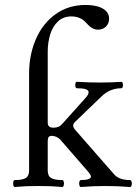

<svg xmlns="http://www.w3.org/2000/svg" viewBox="-20 -746 549 770"><path d="M323.2 -726.1Q349.1 -726.1 370.4 -720.5Q391.6 -714.8 404.5 -702.6Q417.5 -690.4 417.5 -671.4Q417.5 -651.9 404.8 -639.4Q392.1 -627 373.5 -627Q360.8 -627 349.4 -633.5Q337.9 -640.1 326.2 -653.8Q314.9 -667 299.8 -673.6Q284.7 -680.2 266.6 -680.2Q234.4 -680.2 212.9 -660.4Q191.4 -640.6 181.4 -608.4Q171.4 -576.2 171.4 -537.6V-254.9Q171.4 -244.1 177 -239Q182.6 -233.9 193.8 -233.9Q205.6 -233.9 214.1 -237.3Q222.7 -240.7 230 -249.5L322.8 -353Q329.1 -359.9 332.3 -365.7Q335.4 -371.6 335.4 -376Q335.4 -384.3 323.7 -388.2Q312 -392.1 288.6 -392.1Q284.2 -392.1 282.5 -398.7Q280.8 -405.3 282.5 -411.6Q284.2 -418 288.6 -418Q333.5 -415 381.3 -415Q429.2 -415 466.3 -418Q470.7 -418 472.4 -411.4Q474.1 -404.8 472.4 -398.4Q470.7 -392.1 466.3 -392.1Q443.8 -392.1 423.8 -383.8Q403.8 -375.5 386.7 -358.9L282.7 -258.8Q273.4 -250 273.4 -242.2Q273.4 -234.9 281.7 -225.1L438.5 -45.9Q448.2 -35.2 463.9 -29.5Q479.5 -23.9 501.5 -23.9Q505.9 -23.9 507.8 -17.1Q509.8 -10.3 507.8 -3.2Q505.9 3.9 501.5 3.9Q452.1 0 402.8 0Q354 0 304.7 3.9Q300.3 3.9 298.3 -3.2Q296.4 -10.3 298.3 -17.1Q300.3 -23.9 304.7 -23.9Q324.7 -23.9 334.7 -27.6Q344.7 -31.2 344.7 -38.1Q344.7 -44.9 329.6 -62L221.7 -186Q214.8 -193.4 205.8 -197.3Q196.8 -201.2 187.5 -201.2Q178.7 -201.2 175 -196.3Q171.4 -191.4 171.4 -180.2V-62H96.7V-451.2Q96.7 -526.9 124.3 -589.8Q151.9 -652.8 203.4 -689.5Q254.9 -726.1 323.2 -726.1ZM39.6 -23.9Q69.8 -23.9 83.3 -32Q96.7 -40 96.7 -62V-98.1H171.4V-62Q171.4 -40 185.3 -32Q199.2 -23.9 229.5 -23.9Q233.9 -23.9 235.8 -17.1Q237.8 -10.3 235.8 -3.2Q233.9 3.9 229.5 3.9Q201.7 1.5 183.6 0.7Q165.5 0 134.8 0Q104.5 0 86.2 0.7Q67.9 1.5 39.6 3.9Q35.2 3.9 33.4 -3.2Q31.7 -10.3 33.4 -17.1Q35.2 -23.9 39.6 -23.9Z"/></svg>

Font: Junicode Two Beta VF
Style: Regular
Weight: 400
Designer: Peter S. Baker
Foundry: Briery Creek Software
Version: Version 1.031 beta; ttfautohint (v1.8.1.43-b0c9)